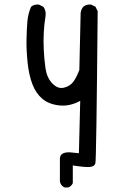

<svg xmlns="http://www.w3.org/2000/svg" viewBox="-20 -749 540 859"><path d="M269.5 89.8Q255.9 84 250 70.3L248 62.5V-40Q249 -69.3 293 -67.4L333 -63.5L338.9 -297.9Q293 -272.5 246.1 -277.3Q199.2 -282.2 169.9 -306.6Q140.6 -331.1 125 -372.1Q109.4 -413.1 103.5 -468.8Q97.7 -524.4 98.6 -571.8Q99.6 -619.1 102.5 -653.3Q105.5 -687.5 119.1 -718.8Q132.8 -730.5 154.3 -728.5L173.8 -718.8Q187.5 -701.2 183.6 -675.8Q177.7 -640.6 175.8 -603.5Q173.8 -566.4 175.8 -525.9Q177.7 -485.4 183.6 -443.4Q189.5 -401.4 213.9 -376Q238.3 -350.6 264.6 -356.4Q291 -362.3 306.2 -380.9Q321.3 -399.4 335 -436.5L340.8 -691.4Q342.8 -707 352.5 -718.8Q366.2 -730.5 387.7 -728.5L407.2 -718.8L417 -699.2Q411.1 -32.2 406.7 -18.1Q402.3 -3.9 382.3 -2Q362.3 0 305.7 -8.8V70.3Q299.8 84 285.2 89.8Z"/></svg>

Font: JasonHandwriting2
Style: Regular
Weight: 400
Version: Version 1.05.10